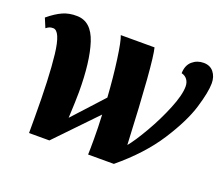

<svg xmlns="http://www.w3.org/2000/svg" viewBox="-101 -691 971 834"><g transform="rotate(20 384.5 -274.5)"><path d="M102 -69Q102 -256 90 -360Q78 -464 45 -464Q35 -464 28.5 -461.5Q22 -459 13 -452L-5 -495Q30 -524 59.5 -537Q89 -550 125 -549Q191 -548 218 -465Q245 -382 245 -241Q245 -203 241 -121L369 -261Q363 -353 352 -432.5Q341 -512 331 -536H487Q504 -472 521 -97Q546 -127 582.5 -190Q619 -253 645.5 -318Q672 -383 672 -422Q672 -441 662.5 -454Q653 -467 636 -471Q637 -508 659 -527Q681 -546 711 -546Q741 -546 757.5 -525.5Q774 -505 774 -474Q774 -434 751.5 -359.5Q729 -285 666.5 -188Q604 -91 494 0H375Q376 -22 376 -71Q376 -126 373 -184L196 0H102Z"/></g></svg>

Font: Noto Serif NarrowBlack
Style: Italic
Weight: 900
Width: 4
Italic angle: -12°
Designer: Monotype Design Team
Foundry: Monotype Imaging Inc.
Version: Version 1.001